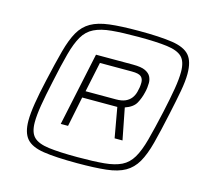

<svg xmlns="http://www.w3.org/2000/svg" viewBox="-102 -814 1019 940"><g transform="rotate(15 408.0 -344.0)"><path d="M365 8Q256 8 194.5 -1.5Q133 -11 107 -41Q81 -71 81 -132Q81 -168 89.5 -221Q98 -274 114 -344Q135 -438 152 -501Q169 -564 191 -602.5Q213 -641 249 -661.5Q285 -682 342.5 -689Q400 -696 490 -696Q598 -696 660 -686.5Q722 -677 748 -647Q774 -617 774 -554Q774 -517 764.5 -465Q755 -413 740 -344Q720 -250 703.5 -187Q687 -124 664.5 -85Q642 -46 606 -25.5Q570 -5 512 1.5Q454 8 365 8ZM238 -157 317 -529H504Q547 -529 567.5 -519Q588 -509 595.5 -494Q603 -479 603 -462Q603 -451 601.5 -438.5Q600 -426 597 -414Q590 -383 575.5 -356.5Q561 -330 520 -316L551 -157H511L484 -309H306L275 -157ZM359 -21Q441 -21 494 -26Q547 -31 580.5 -47.5Q614 -64 635 -99.5Q656 -135 672 -194.5Q688 -254 708 -344Q724 -417 732.5 -468Q741 -519 741 -555Q741 -607 718 -630Q695 -653 641.5 -660Q588 -667 496 -667Q414 -667 360.5 -662Q307 -657 272.5 -640Q238 -623 217.5 -588Q197 -553 181 -494Q165 -435 146 -344Q130 -271 121.5 -219.5Q113 -168 113 -132Q113 -81 136 -58Q159 -35 213 -28Q267 -21 359 -21ZM314 -343H468Q497 -343 515 -351Q533 -359 544 -373Q555 -387 560 -406Q563 -417 565 -429Q567 -441 567 -454Q567 -474 555 -484.5Q543 -495 508 -495H346Z"/></g></svg>

Font: Saira Expanded ExtraLight
Style: Italic
Weight: 250
Width: 7
Italic angle: -12°
Designer: Hector Gatti with collaboration of the Omnibus-Type team
Foundry: Omnibus-Type
Version: Version 1.101